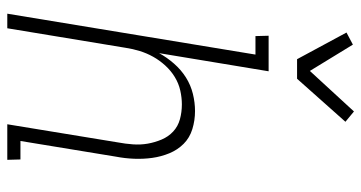

<svg xmlns="http://www.w3.org/2000/svg" viewBox="-258 -758 1015 540"><g transform="rotate(90 250.0 -487.5)"><path d="M146 -815 71 -954 105 -972 179 -851 293 -975 322 -951 201 -815ZM18 0 133 -698H81L80 -735H180L129 -427Q141 -449 158.5 -469Q176 -489 197.5 -502.5Q219 -516 243.5 -522Q268 -528 292 -528Q318 -528 342.5 -520.5Q367 -513 384 -496Q401 -479 410.5 -456Q420 -433 423.5 -408Q427 -383 426 -357Q425 -331 420 -305L376 -37H428L429 0H329L380 -311Q384 -332 385.5 -353.5Q387 -375 383.5 -395Q380 -415 372 -434Q364 -453 349.5 -466.5Q335 -480 315 -485.5Q295 -491 273 -491Q254 -491 234 -486.5Q214 -482 196 -471Q178 -460 163.5 -444Q149 -428 139 -410Q129 -392 123 -372.5Q117 -353 114 -333L59 0Z"/></g></svg>

Font: Iosevka Curly Slab Extralight
Style: Italic
Weight: 200
Italic angle: -9°
Monospace: yes
Designer: Belleve Invis
Foundry: Belleve Invis
Version: Version 22.1.2; ttfautohint (v1.8.4)